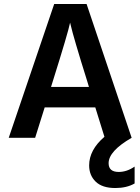

<svg xmlns="http://www.w3.org/2000/svg" viewBox="-20 -694 707 967"><path d="M237 -256H428L419 -286Q385 -394 363.5 -467.5Q342 -541 338 -560L333 -580Q323 -530 246 -285ZM416 -674 643 0Q527 67 527 128Q527 172 578 172Q619 172 658 145V230Q618 253 561 253Q495 253 462 221Q429 189 429 139Q429 61 506 -5L460 -153H205L157 0H24L253 -674Z"/></svg>

Font: Hind Semibold
Style: Regular
Weight: 600
Designer: Manushi Parikh, Satya Rajpurohit
Foundry: Indian Type Foundry
Version: Version 1.201;PS 1.0;hotconv 1.0.78;makeotf.lib2.5.61930; tt